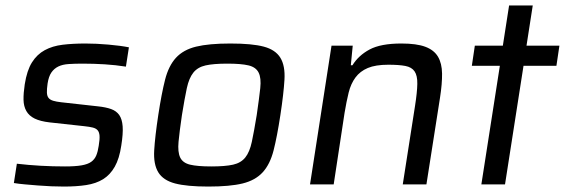

<svg xmlns="http://www.w3.org/2000/svg" viewBox="-20 -678 2077 706"><path d="M215 8Q193 8 168.5 7Q144 6 119.5 4Q95 2 72 0Q49 -2 31 -5L42 -76Q85 -71 129.5 -68.5Q174 -66 219 -66Q257 -66 280 -70Q303 -74 315.5 -83Q328 -92 334 -106.5Q340 -121 343 -142Q347 -166 346 -179Q345 -192 339 -199Q333 -206 321 -209Q309 -212 290 -214L162 -228Q128 -232 107.5 -242Q87 -252 77 -269.5Q67 -287 66.5 -311Q66 -335 71 -368Q79 -419 97.5 -448.5Q116 -478 144.5 -493.5Q173 -509 210.5 -513.5Q248 -518 294 -518Q334 -518 379 -514Q424 -510 454 -504L443 -433Q405 -439 365 -441.5Q325 -444 284 -444Q255 -444 232.5 -442.5Q210 -441 194.5 -433.5Q179 -426 169 -411.5Q159 -397 155 -371Q152 -350 152.5 -337.5Q153 -325 158.5 -318Q164 -311 175.5 -307.5Q187 -304 205 -302L340 -287Q369 -284 388.5 -277Q408 -270 418.5 -255Q429 -240 431 -213.5Q433 -187 426 -143Q419 -95 402 -65Q385 -35 359 -19Q333 -3 297 2.5Q261 8 215 8Z M746 8Q667 8 623.5 -3.5Q580 -15 562 -44.5Q544 -74 547 -125Q550 -176 562 -255Q574 -334 587 -385Q600 -436 627 -465.5Q654 -495 701 -506.5Q748 -518 827 -518Q907 -518 950 -506.5Q993 -495 1011 -465.5Q1029 -436 1026 -385Q1023 -334 1011 -255Q999 -176 986 -125Q973 -74 946 -44.5Q919 -15 872.5 -3.5Q826 8 746 8ZM757 -66Q808 -66 837 -72.5Q866 -79 882 -99Q898 -119 906 -156.5Q914 -194 924 -255Q933 -317 937 -354Q941 -391 931 -411Q921 -431 894 -437.5Q867 -444 816 -444Q765 -444 736 -437.5Q707 -431 691 -411Q675 -391 667 -354Q659 -317 649 -255Q640 -194 636.5 -156.5Q633 -119 642.5 -99Q652 -79 679 -72.5Q706 -66 757 -66Z M1461 0 1506 -288Q1514 -339 1514.5 -369.5Q1515 -400 1504.5 -415.5Q1494 -431 1470.5 -435.5Q1447 -440 1408 -440Q1361 -440 1332.5 -428Q1304 -416 1287 -393Q1270 -370 1262 -337.5Q1254 -305 1247 -263L1207 0H1120L1199 -510H1277L1270 -438H1276Q1298 -474 1339 -496Q1380 -518 1456 -518Q1512 -518 1544 -506Q1576 -494 1590.5 -469.5Q1605 -445 1605.5 -407.5Q1606 -370 1598 -319L1548 0Z M1750 0 1818 -436H1715L1726 -510H1829L1852 -658H1939L1916 -510H2037L2026 -436H1905L1837 0Z"/></svg>

Font: Azeri Sans
Style: Italic
Weight: 400
Designer: Hector Gatti & Omnibus-Type (original fonts) / Cristiano Sobral (main changes and remastering)
Foundry: Omnibus-Type
Version: Version 0.07;August 21, 2020;FontCreator 13.0.0.2681 64-bit;